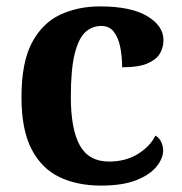

<svg xmlns="http://www.w3.org/2000/svg" viewBox="-20 -569 567 599"><path d="M295 10Q221 10 165.5 -16.5Q110 -43 78.5 -103.5Q47 -164 47 -266Q47 -374 79.5 -435.5Q112 -497 167.5 -523Q223 -549 292 -549Q389 -549 439.5 -518.5Q490 -488 490 -444Q490 -422 479.5 -403Q469 -384 441 -371.5Q413 -359 361 -359Q361 -393 355 -422.5Q349 -452 335 -470Q321 -488 296 -488Q267 -488 246 -468.5Q225 -449 213 -401Q201 -353 201 -267Q201 -166 229 -115.5Q257 -65 320 -65Q372 -65 410 -88.5Q448 -112 465 -146Q477 -139 483 -126Q489 -113 489 -100Q489 -75 468.5 -49.5Q448 -24 405.5 -7Q363 10 295 10Z"/></svg>

Font: Noto Serif Sinhala
Style: Bold
Weight: 700
Designer: Jelle Bosma - Monotype Design Team
Foundry: Monotype Imaging Inc.
Version: Version 2.007; ttfautohint (v1.8.4.7-5d5b)